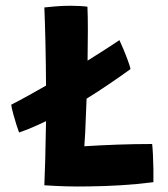

<svg xmlns="http://www.w3.org/2000/svg" viewBox="-20 -670 600 684"><path d="M138 -10Q139.5 -43 141.2 -104Q143 -165 144 -238.5Q93 -213.5 48 -198Q44.5 -206.5 38.5 -225.5Q32.5 -244.5 27 -264.8Q21.5 -285 20 -297Q46.5 -310.5 78.2 -328Q110 -345.5 144 -365Q143.5 -447.5 141.8 -522.2Q140 -597 138 -643.5Q150.5 -645 177 -647.2Q203.5 -649.5 232 -649.5Q247 -649.5 265.8 -648.5Q284.5 -647.5 291.5 -646Q293 -613.5 293 -563.2Q293 -513 292 -454Q362.5 -498 405.5 -527Q411.5 -514.5 420.2 -493.5Q429 -472.5 436.2 -452.5Q443.5 -432.5 445 -424Q362 -364 288.5 -318.5Q287.5 -288 286 -258Q285 -225.5 283.5 -196.8Q282 -168 280.5 -149Q336.5 -152.5 398.8 -154.8Q461 -157 522 -157Q523.5 -145 524.8 -120.5Q526 -96 526.5 -68.5Q527 -41 526.5 -21Q468 -13.5 410 -10Q352 -6.5 300.5 -6Q255.5 -5 214.2 -6.2Q173 -7.5 138 -10Z"/></svg>

Font: Grandstander SemiBold
Style: Regular
Weight: 600
Designer: Tyler Finck
Foundry: Etcetera Type Co
Version: Version 1.200; ttfautohint (v1.8.3)